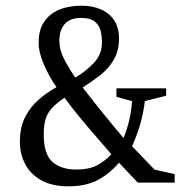

<svg xmlns="http://www.w3.org/2000/svg" viewBox="-20 -643 640 676"><path d="M221 13Q163 13 125 -8.5Q87 -30 68.5 -65.5Q50 -101 50 -143Q50 -195 68.5 -231Q87 -267 116.5 -292.5Q146 -318 179 -336Q153 -373 134.5 -416Q116 -459 116 -491Q116 -533 131 -559Q146 -585 169 -599Q192 -613 218 -618Q244 -623 266 -623Q305 -623 335 -610Q365 -597 382 -571.5Q399 -546 399 -507Q399 -464 380.5 -432.5Q362 -401 332.5 -378Q303 -355 271 -335Q313 -281 347 -239Q381 -197 415 -157Q427 -186 434.5 -217.5Q442 -249 445 -287L390 -302V-332H565V-306L490 -287Q485 -244 473 -203.5Q461 -163 445 -128L524 -46L595 -30V0H465L399 -70Q362 -28 321 -7.5Q280 13 221 13ZM250 -46Q292 -46 320.5 -60.5Q349 -75 372 -100Q349 -127 321.5 -158.5Q294 -190 264.5 -225.5Q235 -261 207 -299Q179 -280 163 -262.5Q147 -245 140.5 -223.5Q134 -202 134 -170Q134 -100 164.5 -73Q195 -46 250 -46ZM245 -370Q283 -392 311 -422Q339 -452 339 -493Q339 -512 335 -532Q331 -552 315 -566Q299 -580 264 -580Q227 -580 208 -558.5Q189 -537 189 -499Q189 -468 205 -436.5Q221 -405 245 -370Z"/></svg>

Font: Manuale
Style: Regular
Weight: 400
Designer: Eduardo Tunni / Pablo Cosgaya
Foundry: Eduardo Tunni / Pablo Cosgaya
Version: Version 1.002